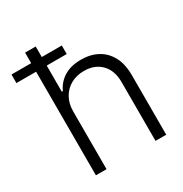

<svg xmlns="http://www.w3.org/2000/svg" viewBox="-218 -857 940 986"><g transform="rotate(-30 252.0 -364.0)"><path d="M130.9 -340.8V0H67.9V-727.5H130.9V-459.5H137.2Q156.2 -502 196.3 -527.3Q236.3 -552.7 298.3 -552.7Q353.5 -552.7 395.5 -530Q437.5 -507.3 461.2 -462.9Q484.9 -418.5 484.9 -353V0H421.4V-349.1Q421.4 -417 383.5 -456.1Q345.7 -495.1 281.7 -495.1Q238.3 -495.1 204.3 -476.3Q170.4 -457.5 150.6 -423.1Q130.9 -388.7 130.9 -340.8ZM-48.8 -614.3V-665H249.5V-614.3Z"/></g></svg>

Font: Inter Tight Light
Style: Regular
Weight: 300
Designer: Rasmus Andersson
Foundry: rsms
Version: Version 3.004